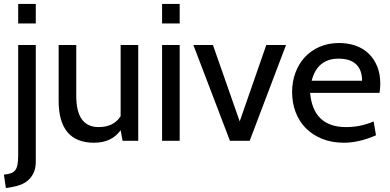

<svg xmlns="http://www.w3.org/2000/svg" viewBox="-32 -720 1995 982"><path d="M28 237 -2 242 -12 173Q10 171 24 166Q38 161 46 150.5Q54 140 57.5 121.5Q61 103 61 73V-490H151V107Q151 139 141 161.5Q131 184 114.5 199.5Q98 215 75.5 224Q53 233 28 237ZM151 -600H61V-700H151Z M675 0H595L585 -54Q539 10 449 10Q268 10 268 -205V-490H358V-230Q358 -70 472 -70Q550 -70 585 -126V-490H675Z M887 -600H797V-700H887ZM887 0H797V-490H887Z M1431 -490 1245 0H1144L957 -490H1057L1194 -99L1330 -490Z M1909 -245H1554Q1570 -70 1738 -70Q1813 -70 1879 -99L1891 -28Q1804 10 1727 10Q1665 10 1615.5 -10Q1566 -30 1532 -64.5Q1498 -99 1480 -146.5Q1462 -194 1462 -249Q1462 -302 1479 -348Q1496 -394 1527 -427.5Q1558 -461 1602.5 -480.5Q1647 -500 1702 -500Q1749 -500 1788 -486Q1827 -472 1854.5 -445Q1882 -418 1897.5 -379.5Q1913 -341 1913 -293Q1913 -265 1909 -245ZM1700 -420Q1591 -420 1562 -307H1820Q1820 -361 1790 -390.5Q1760 -420 1700 -420Z"/></svg>

Font: Cabin
Style: Regular
Weight: 400
Designer: Pablo Impallari
Foundry: Pablo Impallari
Version: Version 1.007